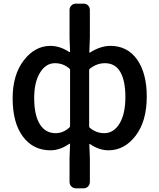

<svg xmlns="http://www.w3.org/2000/svg" viewBox="-20 -815 881 1061"><path d="M398.4 225.6Q384.8 225.6 374.5 215.3Q364.3 205.1 364.3 190.4V59.6L367.2 -18.6Q367.2 -22.5 363.3 -20.5Q311.5 15.6 258.8 15.6Q163.1 15.6 106.4 -60.5Q49.8 -136.7 49.8 -271.5Q49.8 -401.4 111.3 -481.4Q172.9 -561.5 258.8 -561.5Q311.5 -561.5 363.3 -527.3Q367.2 -524.4 367.2 -529.3L364.3 -605.5V-759.8Q364.3 -774.4 374.5 -784.7Q384.8 -794.9 398.4 -794.9H442.4Q457 -794.9 466.8 -784.7Q476.6 -774.4 476.6 -759.8V-605.5L473.6 -526.4Q472.7 -521.5 476.6 -524.4Q536.1 -561.5 589.8 -561.5Q684.6 -561.5 737.8 -485.8Q791 -410.2 791 -281.2Q791 -145.5 729.5 -64.9Q668 15.6 579.1 15.6Q527.3 15.6 476.6 -19.5Q472.7 -21.5 473.6 -17.6L476.6 59.6V190.4Q476.6 205.1 466.8 215.3Q457 225.6 442.4 225.6ZM287.1 -79.1Q330.1 -79.1 364.3 -111.3Q367.2 -114.3 367.2 -119.1V-428.7Q367.2 -433.6 363.3 -436.5Q329.1 -465.8 283.2 -465.8Q233.4 -465.8 201.2 -413.6Q168.9 -361.3 168.9 -273.4Q168.9 -179.7 199.7 -129.4Q230.5 -79.1 287.1 -79.1ZM555.7 -79.1Q608.4 -79.1 640.6 -132.3Q672.9 -185.5 672.9 -279.3Q672.9 -368.2 645 -417Q617.2 -465.8 559.6 -465.8Q515.6 -465.8 476.6 -435.5Q472.7 -432.6 472.7 -427.7V-116.2Q472.7 -111.3 476.6 -108.4Q512.7 -79.1 555.7 -79.1Z"/></svg>

Font: Gen Jyuu GothicL Medium
Style: Regular
Weight: 500
Designer: [Source Han Sans]
Ryoko NISHIZUKA  (kana & ideographs); Paul D. Hunt (Latin, Greek & Cyrillic); Wenlong ZHANG  (bopomofo
Version: Version 1.002.20150607